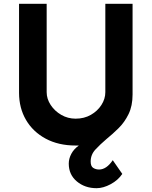

<svg xmlns="http://www.w3.org/2000/svg" viewBox="-20 -756 796 1008"><path d="M487 232Q426 232 383.5 196.5Q341 161 341 103Q341 77 354.5 51.5Q368 26 394 8Q385 8 377 8Q287 8 220 -28Q153 -64 116.5 -126.5Q80 -189 80 -269V-736H225V-272Q225 -237 246 -205Q267 -173 301.5 -153Q336 -133 377 -133Q422 -133 457 -153Q492 -173 512.5 -205Q533 -237 533 -272V-736H676V-260Q676 -200 655 -157Q634 -114 602.5 -83Q571 -52 539 -26Q506 2 481 29Q456 56 456 92Q456 117 469.5 125.5Q483 134 500 134Q539 134 572 85L622 157Q600 190 561 211Q522 232 487 232Z"/></svg>

Font: Synthetic
Style: Bold
Weight: 700
Designer: Santiago Orozco
Foundry: Typemade
Version: Version 2.000; ttfautohint (v1.8.4.7-5d5b)